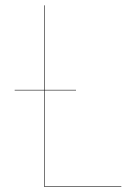

<svg xmlns="http://www.w3.org/2000/svg" viewBox="-20 -700 500 720"><path d="M435 -2V0H145V-361H35V-363H145V-680H147V-363H265V-361H147V-2Z"/></svg>

Font: FiraGO Two
Style: Regular
Weight: 100
Designer: bBox Type
Foundry: bBox Type GmbH
Version: Version 1.001